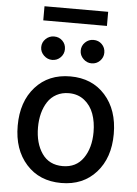

<svg xmlns="http://www.w3.org/2000/svg" viewBox="-61 -955 723 1012"><g transform="rotate(5 301.0 -449.0)"><path d="M469.7 -909.2V-834.5H132.8V-909.2ZM197.3 -630.9Q172.4 -630.9 153.3 -649.4Q134.3 -668 134.3 -692.9Q134.3 -718.8 153.1 -736.8Q171.9 -754.9 197.3 -754.9Q224.1 -754.9 241.9 -737.1Q259.8 -719.2 259.8 -692.9Q259.8 -667.5 241.7 -649.2Q223.6 -630.9 197.3 -630.9ZM405.8 -630.9Q380.9 -630.9 362.1 -649.4Q343.3 -668 343.3 -692.9Q343.3 -718.8 361.8 -736.8Q380.4 -754.9 405.8 -754.9Q432.6 -754.9 450.4 -737.1Q468.3 -719.2 468.3 -692.9Q468.3 -667.5 450.2 -649.2Q432.1 -630.9 405.8 -630.9ZM46.9 -270Q46.9 -397.5 116.5 -475.1Q186 -552.7 301.3 -552.7Q416.5 -552.7 485.8 -475.1Q555.2 -397.5 555.2 -270Q555.2 -143.6 485.8 -66.2Q416.5 11.2 301.3 11.2Q186 11.2 116.5 -66.2Q46.9 -143.6 46.9 -270ZM301.3 -78.1Q372.6 -78.1 410.4 -132.6Q448.2 -187 448.2 -270.5Q448.2 -324.2 432.6 -367.2Q417 -410.2 383.1 -437Q349.1 -463.9 301.3 -463.9Q264.6 -463.9 236.1 -448.5Q207.5 -433.1 189.9 -406.2Q172.4 -379.4 163.3 -345Q154.3 -310.5 154.3 -270.5Q154.3 -186.5 191.9 -132.3Q229.5 -78.1 301.3 -78.1Z"/></g></svg>

Font: Interop Med
Style: Regular
Weight: 500
Designer: Rasmus Andersson, Google, Jang Haemin
Foundry: jhaemin
Version: Version 1.007